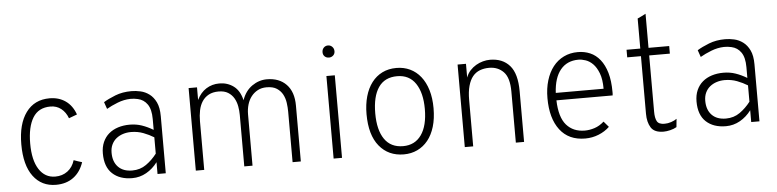

<svg xmlns="http://www.w3.org/2000/svg" viewBox="-45 -947 4789 1184"><g transform="rotate(-5 2350.0 -355.0)"><path d="M261 12Q172 12 120.5 -57Q69 -126 69 -255Q69 -381 121 -452Q173 -523 267 -523Q324 -523 365.5 -494Q407 -465 427 -409Q414 -404 401.5 -399.5Q389 -395 376 -390Q362 -428 334 -450Q306 -472 268 -472Q194 -472 159 -415Q124 -358 124 -255Q124 -152 160.5 -95.5Q197 -39 261 -39Q305 -39 337 -63Q369 -87 382 -130Q395 -125 407.5 -121Q420 -117 433 -113Q413 -53 369 -20.5Q325 12 261 12Z M890 0V-73Q861 -34 820.5 -11Q780 12 733 12Q656 12 610.5 -30Q565 -72 565 -155Q565 -195 578.5 -225.5Q592 -256 616 -276.5Q640 -297 673 -307.5Q706 -318 745 -318Q785 -318 820 -306Q855 -294 890 -273V-340Q890 -400 868 -431.5Q846 -463 809 -471Q797 -474 786 -475Q775 -476 763 -476Q723 -475 683.5 -459.5Q644 -444 615 -427Q611 -438 607.5 -448.5Q604 -459 600 -470Q629 -488 673.5 -505.5Q718 -523 774 -523Q801 -523 830 -516.5Q859 -510 884 -491.5Q909 -473 925 -440Q941 -407 941 -353V0ZM737 -35Q786 -35 823.5 -61.5Q861 -88 890 -126V-227Q861 -245 825.5 -258.5Q790 -272 749 -272Q723 -272 699.5 -264.5Q676 -257 658 -242.5Q640 -228 629.5 -206Q619 -184 619 -155Q619 -99 650 -67Q681 -35 737 -35Z M1612 -523Q1688 -523 1732.5 -477Q1777 -431 1777 -346V0H1726V-312Q1726 -339 1722 -367.5Q1718 -396 1705.5 -419.5Q1693 -443 1669.5 -458.5Q1646 -474 1606 -474Q1575 -474 1551.5 -461.5Q1528 -449 1511.5 -428Q1495 -407 1486.5 -378.5Q1478 -350 1478 -318V0H1427V-318Q1427 -345 1422 -372.5Q1417 -400 1404 -422.5Q1391 -445 1368 -459.5Q1345 -474 1309 -474Q1273 -474 1248 -460.5Q1223 -447 1207.5 -423.5Q1192 -400 1185.5 -368.5Q1179 -337 1179 -301V0H1127V-511H1179V-433Q1201 -478 1237 -500.5Q1273 -523 1318 -523Q1368 -523 1406 -495Q1444 -467 1458 -407Q1478 -464 1520.5 -493.5Q1563 -523 1612 -523Z M1980 0V-511H2032V0ZM2006 -623Q1990 -623 1979.5 -633Q1969 -643 1969 -659Q1969 -676 1979.5 -687Q1990 -698 2006 -698Q2021 -698 2032 -687Q2043 -676 2043 -659Q2043 -643 2032 -633Q2021 -623 2006 -623Z M2414 -39Q2487 -39 2527 -95.5Q2567 -152 2567 -256Q2567 -356 2528 -414Q2489 -472 2414 -472Q2337 -472 2298.5 -416Q2260 -360 2260 -255Q2260 -152 2299 -95.5Q2338 -39 2414 -39ZM2414 -523Q2460 -523 2498 -505Q2536 -487 2563.5 -452.5Q2591 -418 2606 -368.5Q2621 -319 2621 -256Q2621 -192 2606 -142Q2591 -92 2563.5 -58Q2536 -24 2498 -6Q2460 12 2414 12Q2319 12 2262.5 -57Q2206 -126 2206 -255Q2206 -315 2220 -364.5Q2234 -414 2261 -449.5Q2288 -485 2326.5 -504Q2365 -523 2414 -523Z M2844 -426Q2853 -451 2869.5 -469Q2886 -487 2906.5 -499Q2927 -511 2949.5 -517Q2972 -523 2993 -523Q3071 -523 3115 -473Q3159 -423 3159 -314V0H3108V-316Q3108 -402 3073 -438Q3038 -474 2984 -474Q2952 -474 2926 -464Q2900 -454 2882 -432Q2864 -410 2854 -374Q2844 -338 2844 -287V0H2792V-511H2844Z M3380 -238Q3383 -133 3425 -85Q3467 -37 3539 -37Q3568 -37 3599 -47Q3630 -57 3658 -82Q3666 -73 3673 -64.5Q3680 -56 3688 -47Q3660 -20 3620.5 -4Q3581 12 3537 12Q3435 12 3380.5 -59.5Q3326 -131 3326 -256Q3326 -316 3341 -365.5Q3356 -415 3383.5 -450Q3411 -485 3450 -504Q3489 -523 3537 -523Q3578 -523 3613 -508Q3648 -493 3674 -460.5Q3700 -428 3714.5 -378.5Q3729 -329 3729 -260Q3729 -255 3729 -249.5Q3729 -244 3728 -238ZM3537 -476Q3466 -476 3425.5 -426.5Q3385 -377 3380 -284H3676Q3676 -343 3661.5 -380.5Q3647 -418 3626 -439Q3605 -460 3581 -468Q3557 -476 3537 -476Z M4022 12Q3965 12 3944 -21.5Q3923 -55 3923 -107V-464H3838V-511H3923V-697Q3936 -703 3948.5 -709Q3961 -715 3974 -722V-511H4102V-464H3974V-115Q3974 -77 3985 -56.5Q3996 -36 4032 -36Q4053 -36 4073.5 -43Q4094 -50 4108 -60Q4107 -47 4105.5 -35Q4104 -23 4103 -9Q4086 1 4063 6.5Q4040 12 4022 12Z M4565 0V-73Q4536 -34 4495.5 -11Q4455 12 4408 12Q4331 12 4285.5 -30Q4240 -72 4240 -155Q4240 -195 4253.5 -225.5Q4267 -256 4291 -276.5Q4315 -297 4348 -307.5Q4381 -318 4420 -318Q4460 -318 4495 -306Q4530 -294 4565 -273V-340Q4565 -400 4543 -431.5Q4521 -463 4484 -471Q4472 -474 4461 -475Q4450 -476 4438 -476Q4398 -475 4358.5 -459.5Q4319 -444 4290 -427Q4286 -438 4282.5 -448.5Q4279 -459 4275 -470Q4304 -488 4348.5 -505.5Q4393 -523 4449 -523Q4476 -523 4505 -516.5Q4534 -510 4559 -491.5Q4584 -473 4600 -440Q4616 -407 4616 -353V0ZM4412 -35Q4461 -35 4498.5 -61.5Q4536 -88 4565 -126V-227Q4536 -245 4500.5 -258.5Q4465 -272 4424 -272Q4398 -272 4374.5 -264.5Q4351 -257 4333 -242.5Q4315 -228 4304.5 -206Q4294 -184 4294 -155Q4294 -99 4325 -67Q4356 -35 4412 -35Z"/></g></svg>

Font: Transpass ExtraLight
Style: Regular
Weight: 200
Designer: Delve Withrington
Foundry: Delve Fonts
Version: Version 1.001;December 18, 2019;FontCreator 12.0.0.2547 64-b